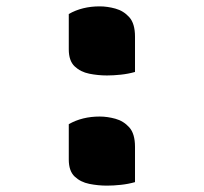

<svg xmlns="http://www.w3.org/2000/svg" viewBox="-20 -572 640 603"><path d="M404 -346Q383 -340 359.5 -337.5Q336 -335 316 -335Q288 -335 260.5 -340.5Q233 -346 214.5 -363.5Q196 -381 196 -417V-528Q238 -552 293 -552Q317 -552 342.5 -545Q368 -538 386 -518Q404 -498 404 -457ZM404 0Q383 6 359.5 8.5Q336 11 316 11Q288 11 260.5 5.5Q233 0 214.5 -17.5Q196 -35 196 -71V-182Q238 -206 293 -206Q317 -206 342.5 -199Q368 -192 386 -172Q404 -152 404 -111Z"/></svg>

Font: Recursive Mn Csl St XBd
Style: Regular
Weight: 800
Monospace: yes
Version: Version 1.079;hotconv 1.0.112;makeotfexe 2.5.65598; ttfautoh